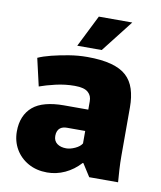

<svg xmlns="http://www.w3.org/2000/svg" viewBox="-82 -786 727 865"><g transform="rotate(10 281.0 -354.0)"><path d="M192 12Q143 12 105.5 -9Q68 -30 47 -66Q26 -102 26 -147Q26 -184 38 -212.5Q50 -241 73 -260.5Q96 -280 132 -289.5Q168 -299 214 -299H326V-337Q326 -350 322 -360Q318 -370 309 -378Q300 -386 285 -390Q270 -394 248 -394Q204 -394 161 -384Q118 -374 88 -363L59 -489Q83 -500 119 -509Q155 -518 197 -525Q239 -532 281 -532Q346 -532 390.5 -520Q435 -508 460.5 -484.5Q486 -461 497.5 -425Q509 -389 509 -342V-120Q509 -89 511 -56Q513 -23 515 0H383L346 -58H343Q312 -24 273 -6Q234 12 192 12ZM258 -110Q276 -110 298 -120Q320 -130 329 -145V-202H246Q237 -202 229 -200Q221 -198 214.5 -193Q208 -188 204 -179Q200 -170 200 -157Q200 -134 216 -122Q232 -110 258 -110ZM227 -574 300 -720H453L339 -574Z"/></g></svg>

Font: Murecho Thin ExtraBold
Style: Regular
Weight: 800
Version: Version 1.010